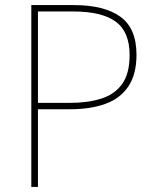

<svg xmlns="http://www.w3.org/2000/svg" viewBox="-20 -734 613 754"><path d="M270 -714Q389 -714 452.5 -668.5Q516 -623 516 -519Q516 -442 484 -394.5Q452 -347 393.5 -326Q335 -305 256 -305H129V0H103V-714ZM266 -689H129V-330H254Q324 -330 377 -346.5Q430 -363 459.5 -404Q489 -445 489 -518Q489 -609 434.5 -649Q380 -689 266 -689Z"/></svg>

Font: Noto Sans Bengali Thin
Style: Regular
Weight: 100
Designer: Jelle Bosma - Monotype Design Team
Foundry: Monotype Imaging Inc.
Version: Version 2.003; ttfautohint (v1.8.4.7-5d5b)